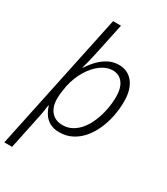

<svg xmlns="http://www.w3.org/2000/svg" viewBox="-259 -862 1043 1200"><g transform="rotate(30 262.0 -262.0)"><path d="M-21 236 189 -760H246L204 -562Q199 -538 193 -511.5Q187 -485 181 -460Q175 -435 168 -413H171Q192 -446 220 -475.5Q248 -505 283 -523.5Q318 -542 359 -542Q424 -542 462 -493.5Q500 -445 500 -359Q500 -306 489.5 -253Q479 -200 458 -152.5Q437 -105 406 -68.5Q375 -32 334 -11Q293 10 243 10Q203 10 174.5 -6Q146 -22 129.5 -48Q113 -74 105 -102H102Q99 -77 93.5 -45Q88 -13 82 12L35 236ZM240 -39Q278 -39 310 -57.5Q342 -76 366.5 -108Q391 -140 407.5 -181Q424 -222 433 -268Q442 -314 442 -360Q442 -423 415.5 -458Q389 -493 341 -493Q300 -493 259 -463.5Q218 -434 186 -382Q154 -330 139 -262Q136 -244 133.5 -228Q131 -212 129.5 -197.5Q128 -183 128 -168Q128 -107 157.5 -73Q187 -39 240 -39Z"/></g></svg>

Font: Noto Sans Display Light
Style: Italic
Weight: 300
Italic angle: -12°
Designer: Monotype Design Team
Foundry: Monotype Imaging Inc.
Version: Version 2.003